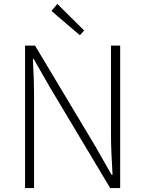

<svg xmlns="http://www.w3.org/2000/svg" viewBox="-20 -961 741 981"><path d="M108 0V-728H159L468 -212L550 -68H555Q552 -121 549.5 -173.5Q547 -226 547 -278V-728H594V0H543L235 -515L152 -660H148Q151 -608 152.5 -558Q154 -508 154 -455V0ZM388 -781 243 -905 273 -941 410 -805Z"/></svg>

Font: Noto Sans KR ExtraLight
Style: Regular
Weight: 250
Designer: Ryoko NISHIZUKA  (kana, bopomofo & ideographs); Paul D. Hunt (Latin, Greek & Cyrillic); Sandoll Communications , Soo-you
Foundry: Adobe
Version: Version 2.004-H2;hotconv 1.0.118;makeotfexe 2.5.65603